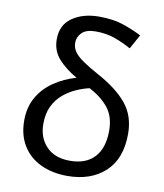

<svg xmlns="http://www.w3.org/2000/svg" viewBox="-85 -830 775 910"><g transform="rotate(10 302.0 -375.0)"><path d="M319 -760Q388 -760 437 -743Q486 -726 525 -706L487 -637Q450 -658 408 -673Q366 -688 315 -688Q270 -688 249 -667.5Q228 -647 228 -619Q228 -595 241 -576Q254 -557 283.5 -536.5Q313 -516 362 -489Q453 -440 501.5 -381.5Q550 -323 550 -236Q550 -116 481.5 -53Q413 10 300 10Q229 10 173 -16Q117 -42 85.5 -92.5Q54 -143 54 -214Q54 -278 81.5 -326Q109 -374 156.5 -406.5Q204 -439 263 -456Q207 -488 173 -526.5Q139 -565 139 -620Q139 -689 190.5 -724.5Q242 -760 319 -760ZM333 -418Q302 -411 269.5 -396.5Q237 -382 209 -358.5Q181 -335 163.5 -299.5Q146 -264 146 -213Q146 -147 186.5 -105Q227 -63 300 -63Q377 -63 418 -107.5Q459 -152 459 -235Q459 -303 425.5 -345Q392 -387 333 -418Z"/></g></svg>

Font: Noto IKEA Simplified Chinese
Style: Regular
Weight: 400
Designer: Monotype Design Team
Foundry: Monotype Imaging Inc.
Version: Version 1.100